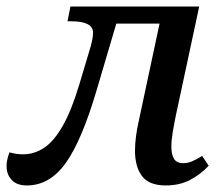

<svg xmlns="http://www.w3.org/2000/svg" viewBox="-59 -556 675 586"><path d="M23 10Q-8 10 -23.5 -7Q-39 -24 -39 -49Q-39 -68 -30 -91Q-9 -85 12 -85Q45 -85 75 -104.5Q105 -124 132 -171Q159 -218 183 -298L218 -415Q225 -441 225 -456Q225 -491 159 -491H147L156 -536H549L478 -205Q472 -176 468 -151.5Q464 -127 464 -108Q464 -85 472 -71.5Q480 -58 500 -58Q514 -58 527 -63.5Q540 -69 558 -80L578 -50Q551 -22 519.5 -6Q488 10 447 10Q396 10 374.5 -18.5Q353 -47 353 -96Q353 -116 356 -139.5Q359 -163 365 -189L428 -484H296L236 -281Q191 -128 142 -59Q93 10 23 10Z"/></svg>

Font: Noto Serif Medium
Style: Italic
Weight: 500
Italic angle: -12°
Designer: Monotype Design Team
Foundry: Monotype Imaging Inc.
Version: Version 2.014; ttfautohint (v1.8.4.7-5d5b)